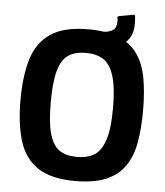

<svg xmlns="http://www.w3.org/2000/svg" viewBox="-54 -809 746 866"><g transform="rotate(5 319.0 -376.0)"><path d="M41 -334Q41 -443 64.5 -520Q88 -597 148.5 -637.5Q209 -678 318 -678Q402 -678 457 -655Q512 -632 542.5 -588Q573 -544 584.5 -480Q596 -416 596 -334Q596 -252 584.5 -188.5Q573 -125 542.5 -81Q512 -37 457 -14Q402 9 318 9Q209 9 148.5 -31.5Q88 -72 64.5 -148.5Q41 -225 41 -334ZM178 -334Q178 -241 193 -190.5Q208 -140 238 -120Q268 -100 317 -100Q365 -100 396 -119.5Q427 -139 443.5 -190Q460 -241 460 -334Q460 -428 443.5 -479.5Q427 -531 396 -551Q365 -571 316 -571Q268 -571 237.5 -550.5Q207 -530 192.5 -479Q178 -428 178 -334ZM515 -761Q521 -763 523 -755Q524 -746 524.5 -737.5Q525 -729 525 -721Q525 -679 507 -653Q489 -627 458 -615Q427 -603 389 -601Q383 -601 383 -607V-667Q383 -673 389 -673Q412 -674 429 -684.5Q446 -695 446 -725Q446 -729 445.5 -733.5Q445 -738 444 -742Q444 -748 450 -749Z"/></g></svg>

Font: Glory Thin
Style: Bold
Weight: 700
Version: Version 1.011